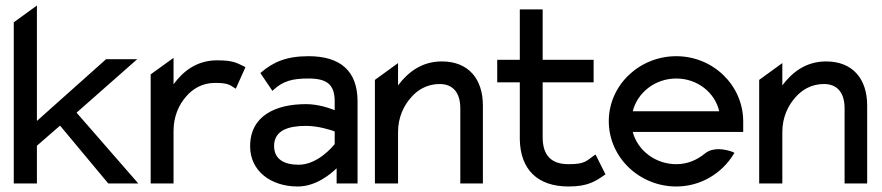

<svg xmlns="http://www.w3.org/2000/svg" viewBox="-20 -666 3202 697"><path d="M30 0H114V-137L198 -210L373 0H482L258 -257L478 -451H365L114 -227V-646L30 -585Z M527 0H610V-191C610 -244 630 -287 656 -316C679 -343 714 -365 760 -365C805 -365 813 -359 831 -347L836 -344L871 -422L866 -425C838 -438 826 -447 768 -447C695 -447 645 -408 610 -360V-456L527 -396Z M888 -135C888 -46 962 11 1061 11C1127 11 1180 -34 1202 -55V0H1278V-298C1278 -409 1215 -462 1100 -462C1019 -462 971 -440 929 -404L925 -401L969 -336L973 -340C1008 -372 1041 -381 1100 -381C1167 -381 1195 -359 1195 -298V-266C1180 -272 1137 -288 1091 -288C981 -288 888 -246 888 -135ZM975 -136C975 -193 1027 -209 1091 -209C1136 -209 1181 -194 1195 -189V-143C1187 -133 1133 -68 1064 -68C1010 -68 975 -89 975 -136Z M1341 0H1425V-187C1425 -240 1446 -283 1472 -312C1495 -339 1530 -361 1576 -361C1628 -361 1651 -325 1651 -273V0H1733V-283C1733 -378 1682 -443 1584 -443C1511 -443 1461 -404 1425 -356V-437L1341 -376Z M1785 -367H1867V-160C1869 -50 1932 11 2044 11C2114 11 2142 -8 2175 -31L2178 -33L2142 -105L2137 -102C2108 -81 2103 -70 2044 -70C1979 -70 1950 -104 1950 -168V-367H2135V-449H1950V-632H1867V-449H1785Z M2190 -226C2190 -95 2301 11 2435 11C2523 11 2600 -36 2643 -106L2646 -111L2641 -114C2641 -114 2577 -141 2538 -108C2510 -85 2475 -70 2435 -70C2360 -70 2295 -119 2277 -187H2678V-225C2678 -356 2569 -462 2435 -462C2301 -462 2190 -357 2190 -226ZM2277 -262C2294 -330 2358 -381 2435 -381C2511 -381 2575 -331 2591 -262Z M2736 0H2820V-187C2820 -240 2841 -283 2867 -312C2890 -339 2925 -361 2971 -361C3023 -361 3046 -325 3046 -273V0H3128V-283C3128 -378 3077 -443 2979 -443C2906 -443 2856 -404 2820 -356V-437L2736 -376Z"/></svg>

Font: Charger Sport
Style: SeBd
Weight: 600
Designer: Jasper
Foundry: Cannot Into Space Fonts
Version: Version 1.1